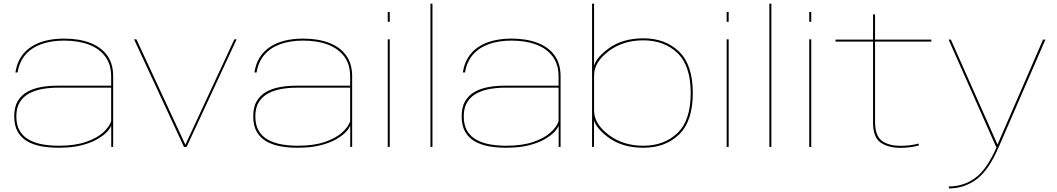

<svg xmlns="http://www.w3.org/2000/svg" viewBox="-20 -805 5793 1052"><path d="M301 4.5Q373 4.5 424.8 -8.5Q476.5 -21.5 511.2 -41.2Q546 -61 565.2 -81.5Q584.5 -102 589.5 -118V0H600V-388Q600 -456.5 566.8 -502Q533.5 -547.5 473 -570.5Q412.5 -593.5 331.5 -593.5Q276 -593.5 230 -582Q184 -570.5 149.5 -547.5Q115 -524.5 93.2 -489.8Q71.5 -455 64.5 -408H76.5Q86 -466.5 119.2 -505Q152.5 -543.5 206.2 -563Q260 -582.5 331.5 -582.5Q409.5 -582.5 467.2 -560.5Q525 -538.5 557 -495Q589 -451.5 589 -386.5V-335.5H292.5Q247.5 -335.5 205.2 -328Q163 -320.5 129.8 -302Q96.5 -283.5 77.2 -251Q58 -218.5 58 -168Q58 -116 77.5 -82.5Q97 -49 130.8 -30Q164.5 -11 208.2 -3.2Q252 4.5 301 4.5ZM301 -6.5Q255.5 -6.5 214 -13.8Q172.5 -21 139.8 -38.8Q107 -56.5 88.2 -87.8Q69.5 -119 69.5 -168Q69.5 -215 89 -246Q108.5 -277 140.8 -293.8Q173 -310.5 212.8 -317.5Q252.5 -324.5 293.5 -324.5H589V-140.5Q578.5 -109 543.8 -78Q509 -47 449 -26.8Q389 -6.5 301 -6.5Z M988 0H1002.5L1276.5 -589.5H1264L996.5 -13.5H995L727.5 -589.5H714.5Z M1610.5 4.5Q1682.5 4.5 1734.2 -8.5Q1786 -21.5 1820.8 -41.2Q1855.5 -61 1874.8 -81.5Q1894 -102 1899 -118V0H1909.5V-388Q1909.5 -456.5 1876.2 -502Q1843 -547.5 1782.5 -570.5Q1722 -593.5 1641 -593.5Q1585.5 -593.5 1539.5 -582Q1493.5 -570.5 1459 -547.5Q1424.5 -524.5 1402.8 -489.8Q1381 -455 1374 -408H1386Q1395.5 -466.5 1428.8 -505Q1462 -543.5 1515.8 -563Q1569.5 -582.5 1641 -582.5Q1719 -582.5 1776.8 -560.5Q1834.5 -538.5 1866.5 -495Q1898.5 -451.5 1898.5 -386.5V-335.5H1602Q1557 -335.5 1514.8 -328Q1472.5 -320.5 1439.2 -302Q1406 -283.5 1386.8 -251Q1367.5 -218.5 1367.5 -168Q1367.5 -116 1387 -82.5Q1406.5 -49 1440.2 -30Q1474 -11 1517.8 -3.2Q1561.5 4.5 1610.5 4.5ZM1610.5 -6.5Q1565 -6.5 1523.5 -13.8Q1482 -21 1449.2 -38.8Q1416.5 -56.5 1397.8 -87.8Q1379 -119 1379 -168Q1379 -215 1398.5 -246Q1418 -277 1450.2 -293.8Q1482.5 -310.5 1522.2 -317.5Q1562 -324.5 1603 -324.5H1898.5V-140.5Q1888 -109 1853.2 -78Q1818.5 -47 1758.5 -26.8Q1698.5 -6.5 1610.5 -6.5Z M2104.5 0H2115.5V-589.5H2104.5ZM2104.5 -739.5V-685.5H2115.5V-739.5Z M2338.5 0H2349.5V-785H2338.5Z M2752.5 4.5Q2824.5 4.5 2876.2 -8.5Q2928 -21.5 2962.8 -41.2Q2997.5 -61 3016.8 -81.5Q3036 -102 3041 -118V0H3051.5V-388Q3051.5 -456.5 3018.2 -502Q2985 -547.5 2924.5 -570.5Q2864 -593.5 2783 -593.5Q2727.5 -593.5 2681.5 -582Q2635.5 -570.5 2601 -547.5Q2566.5 -524.5 2544.8 -489.8Q2523 -455 2516 -408H2528Q2537.5 -466.5 2570.8 -505Q2604 -543.5 2657.8 -563Q2711.5 -582.5 2783 -582.5Q2861 -582.5 2918.8 -560.5Q2976.5 -538.5 3008.5 -495Q3040.5 -451.5 3040.5 -386.5V-335.5H2744Q2699 -335.5 2656.8 -328Q2614.5 -320.5 2581.2 -302Q2548 -283.5 2528.8 -251Q2509.5 -218.5 2509.5 -168Q2509.5 -116 2529 -82.5Q2548.5 -49 2582.2 -30Q2616 -11 2659.8 -3.2Q2703.5 4.5 2752.5 4.5ZM2752.5 -6.5Q2707 -6.5 2665.5 -13.8Q2624 -21 2591.2 -38.8Q2558.5 -56.5 2539.8 -87.8Q2521 -119 2521 -168Q2521 -215 2540.5 -246Q2560 -277 2592.2 -293.8Q2624.5 -310.5 2664.2 -317.5Q2704 -324.5 2745 -324.5H3040.5V-140.5Q3030 -109 2995.2 -78Q2960.5 -47 2900.5 -26.8Q2840.5 -6.5 2752.5 -6.5Z M3224 0H3234.5L3235 -145.5V-785H3224ZM3505.5 4.5Q3625.5 4.5 3700.8 -68.2Q3776 -141 3776 -295Q3776 -449.5 3700.8 -522.2Q3625.5 -595 3505.5 -595Q3387 -595 3309.5 -535.8Q3232 -476.5 3232 -424.5L3235 -392Q3235 -463.5 3313.8 -523.8Q3392.5 -584 3505 -584Q3619 -584 3691.8 -514.5Q3764.5 -445 3764.5 -295Q3764.5 -145.5 3691.8 -76Q3619 -6.5 3505 -6.5Q3392.5 -6.5 3313.8 -67Q3235 -127.5 3235 -199L3232 -166Q3232 -114 3309.5 -54.8Q3387 4.5 3505.5 4.5Z M3961.5 0H3972.5V-589.5H3961.5ZM3961.5 -739.5V-685.5H3972.5V-739.5Z M4195.5 0H4206.5V-785H4195.5Z M4414 0H4425V-589.5H4414ZM4414 -739.5V-685.5H4425V-739.5Z M4913 5Q4966 5 5014 -7.5V-18.5Q4966.5 -6 4915 -6Q4849 -6 4811.8 -33.8Q4774.5 -61.5 4774.5 -138.5V-577H5083V-588H4774.5V-726H4763.5V-588H4558V-577H4763.5V-134Q4763.5 -52.5 4805.2 -23.8Q4847 5 4913 5Z M5438 0H5452.5L5708 -588H5695L5446 -14H5445L5190 -588H5177.5ZM5179 227.5Q5262.5 227.5 5330 178Q5397.5 128.5 5452.5 0H5441Q5388 122.5 5324 169.5Q5260 216.5 5179 216.5Z"/></svg>

Font: Anybody Expanded Thin
Style: Regular
Weight: 250
Width: 7
Version: Version 1.113;gftools[0.9.25]